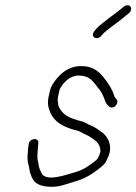

<svg xmlns="http://www.w3.org/2000/svg" viewBox="-20 -720 520 732"><path d="M466.1 -700C461.1 -700 456.6 -698.3 452.5 -695L438.9 -684C424.7 -672.5 408.5 -660.5 395.3 -651C383.6 -641.5 356.1 -621.2 346.8 -610C341.9 -604.2 334.4 -596.6 334.3 -588C334 -572.8 354.8 -569.6 365.6 -583C374.2 -593.1 377.5 -596.7 391.1 -607C409.9 -621.2 415.1 -626.5 433.5 -639L471.7 -670C475.8 -673.3 478.4 -677.5 479.6 -682.5C481.9 -692.4 476 -700 466.1 -700ZM280.2 -432C319.9 -432 333.7 -411.2 349.3 -391L363.9 -372C368.2 -364.7 371.7 -358 374.3 -352C380.3 -339.5 379.3 -332.2 389.1 -321C393.3 -316.5 397.2 -310 406.1 -310C420.9 -310 433.5 -329.6 424.7 -341C422.8 -343.4 415.1 -351.2 415.7 -354C409.8 -375.9 394.4 -400 381.3 -417C361.5 -442.8 339.4 -468 289 -468C242.9 -468 211 -441.6 188 -409.5C174.1 -390 172.8 -384.8 166.9 -359C159.5 -327.1 162.8 -312.9 171.4 -292C185.2 -258.6 214 -240.8 252.6 -228C267.6 -223 275.7 -223.4 287.1 -217C297.9 -210.3 310 -206.7 320.2 -200C341.6 -186.6 363.8 -173.5 362.8 -142C359.9 -129.6 354.5 -115.8 346.2 -109C323 -90.1 300.2 -73.7 268.8 -64C235.4 -55.3 158.1 -24.8 138.6 -59C134.2 -68 128.5 -79.8 127.2 -92C125.9 -104.9 121.5 -111.3 122.6 -124C123.1 -139.3 124.3 -158.4 126.2 -174C128.7 -198 91.2 -192.8 89.2 -170C86.2 -144.7 82 -113.1 87.9 -95C92.1 -83.7 91.4 -67.1 96.9 -56C106.2 -26.6 120.9 -12.6 161 -8.5C205.8 -3.9 235 -19.8 271.9 -30C308.8 -40.9 338.2 -61.1 365.2 -83C383.8 -98.2 384.9 -105.6 394.1 -126C409.3 -164.2 391.8 -195.5 374.7 -211C360.4 -221.5 345.7 -233.8 327.6 -241C315.4 -245.4 302.2 -255.6 288.6 -258C270.1 -262.9 246.8 -270.2 233.4 -279C220.5 -287.5 200.9 -308.3 201.5 -327C199.3 -337.9 198.9 -341.6 202.9 -359L207.5 -379C220.3 -405.7 247.2 -432 280.2 -432Z"/></svg>

Font: HoneyBee
Style: LitIt
Weight: 300
Foundry: Cannot Into Space Fonts
Version: Version 0.89